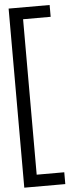

<svg xmlns="http://www.w3.org/2000/svg" viewBox="-65 -834 453 1068"><g transform="rotate(-5 162.0 -300.0)"><path d="M26 200H255V134H101V-734H255V-800H26Z"/></g></svg>

Font: Aspekta 350
Style: Regular
Weight: 350
Designer: Ivo Dolenc
Version: Version 2.000